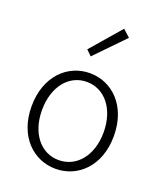

<svg xmlns="http://www.w3.org/2000/svg" viewBox="-154 -942 902 1057"><g transform="rotate(20 297.0 -414.0)"><path d="M297 13C426 13 538 -89 538 -266C538 -444 426 -547 297 -547C168 -547 56 -444 56 -266C56 -89 168 13 297 13ZM297 -38C192 -38 117 -130 117 -266C117 -403 192 -496 297 -496C402 -496 478 -403 478 -266C478 -130 402 -38 297 -38ZM268 -635 431 -803 389 -841 237 -665Z"/></g></svg>

Font: Noto Sans HK Light
Style: Regular
Weight: 300
Designer: Ryoko NISHIZUKA 西塚涼子 (kana, bopomofo & ideographs); Paul D. Hunt (Latin, Greek & Cyrillic); Sandoll Communications 산돌커뮤니
Foundry: Adobe
Version: Version 2.004;hotconv 1.0.118;makeotfexe 2.5.65603